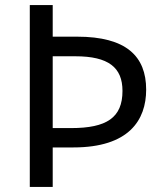

<svg xmlns="http://www.w3.org/2000/svg" viewBox="-20 -734 645 754"><path d="M554 -382C554 -513 476 -590 283 -590H187V-714H97V0H187V-155H268C486 -155 554 -262 554 -382ZM259 -231H187V-513H276C406 -513 461 -469 461 -377C461 -272 399 -231 259 -231Z"/></svg>

Font: Noto Sans Inscriptional Parthian
Style: Regular
Weight: 400
Designer: Monotype Design Team
Foundry: Monotype Imaging Inc.
Version: Version 2.003